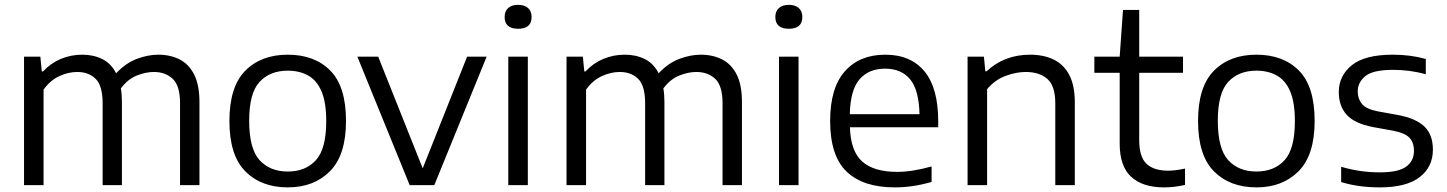

<svg xmlns="http://www.w3.org/2000/svg" viewBox="-20 -782 6111 811"><path d="M81.5 0V-542.5H150.5L156.5 -480.5H162Q194.5 -515.5 237 -533.2Q279.5 -551 327.5 -551Q375 -551 412.2 -532.5Q449.5 -514 470.5 -472.5Q511.5 -516 558.5 -533.5Q605.5 -551 648.5 -551Q699.5 -551 738.8 -531Q778 -511 800.2 -467Q822.5 -423 822.5 -350V0H740.5V-346Q740.5 -420 709.5 -449Q678.5 -478 630 -478Q595.5 -478 557.5 -462.8Q519.5 -447.5 490.5 -408.5Q495 -382.5 495 -351.5V0H413.5V-346Q413.5 -420 384 -449Q354.5 -478 306 -478Q269 -478 230.8 -460.5Q192.5 -443 164 -403.5V0Z M1195.5 9.5Q1084 9.5 1016.5 -58Q949 -125.5 949 -271Q949 -415.5 1016 -483.2Q1083 -551 1195.5 -551Q1308.5 -551 1375 -484Q1441.5 -417 1441.5 -271Q1441.5 -127 1373.8 -58.8Q1306 9.5 1195.5 9.5ZM1195.5 -57.5Q1270.5 -57.5 1314.2 -105.2Q1358 -153 1358 -270Q1358 -349 1338.2 -395.8Q1318.5 -442.5 1281.8 -463Q1245 -483.5 1195.5 -483.5Q1120.5 -483.5 1076.5 -436.2Q1032.5 -389 1032.5 -272Q1032.5 -153.5 1076.5 -105.5Q1120.5 -57.5 1195.5 -57.5Z M1710.5 0 1489.5 -542.5H1577.5L1765.5 -71L1953 -542.5H2035.5L1814.5 0Z M2127 0V-542.5H2209.5V0ZM2168.5 -660.5Q2111.5 -660.5 2111.5 -710.5Q2111.5 -734 2126.2 -747.8Q2141 -761.5 2168.5 -761.5Q2196 -761.5 2210.8 -747.8Q2225.5 -734 2225.5 -710.5Q2225.5 -660.5 2168.5 -660.5Z M2373 0V-542.5H2442L2448 -480.5H2453.5Q2486 -515.5 2528.5 -533.2Q2571 -551 2619 -551Q2666.5 -551 2703.8 -532.5Q2741 -514 2762 -472.5Q2803 -516 2850 -533.5Q2897 -551 2940 -551Q2991 -551 3030.2 -531Q3069.5 -511 3091.8 -467Q3114 -423 3114 -350V0H3032V-346Q3032 -420 3001 -449Q2970 -478 2921.5 -478Q2887 -478 2849 -462.8Q2811 -447.5 2782 -408.5Q2786.5 -382.5 2786.5 -351.5V0H2705V-346Q2705 -420 2675.5 -449Q2646 -478 2597.5 -478Q2560.5 -478 2522.2 -460.5Q2484 -443 2455.5 -403.5V0Z M3270.5 0V-542.5H3353V0ZM3312 -660.5Q3255 -660.5 3255 -710.5Q3255 -734 3269.8 -747.8Q3284.5 -761.5 3312 -761.5Q3339.5 -761.5 3354.2 -747.8Q3369 -734 3369 -710.5Q3369 -660.5 3312 -660.5Z M3759.5 9.5Q3625.5 9.5 3556 -57.2Q3486.5 -124 3486.5 -271Q3486.5 -411 3548.8 -481Q3611 -551 3719.5 -551Q3826.5 -551 3884.8 -480.8Q3943 -410.5 3943 -269V-244.5H3570Q3573 -143 3622.2 -99.5Q3671.5 -56 3769.5 -56Q3803 -56 3839.2 -62Q3875.5 -68 3915 -79V-13.5Q3873 -1.5 3835 4Q3797 9.5 3759.5 9.5ZM3718.5 -492Q3650 -492 3611 -447.5Q3572 -403 3569.5 -299.5H3864Q3861.5 -402.5 3824.2 -447.2Q3787 -492 3718.5 -492Z M4067 0V-542.5H4136L4142 -481H4147.5Q4222.5 -551 4331 -551Q4387 -551 4429.5 -531Q4472 -511 4496 -466.5Q4520 -422 4520 -348.5V0H4437.5V-345.5Q4437.5 -419 4404 -448.5Q4370.5 -478 4312.5 -478Q4272.5 -478 4227.8 -461.5Q4183 -445 4149.5 -405.5V0Z M4896 9.5Q4807 9.5 4758.2 -35Q4709.5 -79.5 4709.5 -175.5V-474.5H4602.5V-542.5H4709.5L4723.5 -740H4792V-542.5H4977V-474.5H4792V-190Q4792 -119 4823 -90Q4854 -61 4914 -61Q4944.5 -61 4985.5 -70V-1Q4941 9.5 4896 9.5Z M5287 9.5Q5175.5 9.5 5108 -58Q5040.5 -125.5 5040.5 -271Q5040.5 -415.5 5107.5 -483.2Q5174.5 -551 5287 -551Q5400 -551 5466.5 -484Q5533 -417 5533 -271Q5533 -127 5465.2 -58.8Q5397.5 9.5 5287 9.5ZM5287 -57.5Q5362 -57.5 5405.8 -105.2Q5449.5 -153 5449.5 -270Q5449.5 -349 5429.8 -395.8Q5410 -442.5 5373.2 -463Q5336.5 -483.5 5287 -483.5Q5212 -483.5 5168 -436.2Q5124 -389 5124 -272Q5124 -153.5 5168 -105.5Q5212 -57.5 5287 -57.5Z M5808.5 9.5Q5717.5 9.5 5645 -13V-77.5Q5688 -65 5727.8 -59.5Q5767.5 -54 5809 -54Q5886.5 -54 5919.5 -78Q5952.5 -102 5952.5 -145Q5952.5 -181 5933 -200.8Q5913.5 -220.5 5864 -230L5781 -245Q5702 -260 5668.5 -297Q5635 -334 5635 -393Q5635 -462 5690 -506.5Q5745 -551 5863 -551Q5937.5 -551 6002.5 -533V-468.5Q5935 -487 5864.5 -487Q5780 -487 5747.5 -460.8Q5715 -434.5 5715 -395.5Q5715 -364.5 5733 -342.8Q5751 -321 5800.5 -311.5L5883.5 -296.5Q5961.5 -282 5997 -247.2Q6032.5 -212.5 6032.5 -150Q6032.5 -76.5 5976.2 -33.5Q5920 9.5 5808.5 9.5Z"/></svg>

Font: Encode Sans SemiExpanded SemiExpanded
Style: Regular
Weight: 400
Width: 6
Designer: Multiple Designers
Foundry: Impallari Type
Version: Version 3.000; ttfautohint (v1.8.3) -l 8 -r 50 -G 200 -x 14 